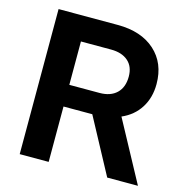

<svg xmlns="http://www.w3.org/2000/svg" viewBox="-106 -819 890 919"><g transform="rotate(15 339.0 -359.5)"><path d="M72.3 0V-718.8H365.2Q482.4 -718.8 550.3 -657.7Q618.2 -596.7 618.2 -493.2Q618.2 -425.8 586.4 -375.5Q554.7 -325.2 496.1 -299.8L658.2 0H505.9L358.4 -274.4H215.8V0ZM215.8 -381.8H365.2Q419.9 -381.8 450.2 -411.1Q480.5 -440.4 480.5 -493.2Q480.5 -543 449.7 -569.8Q418.9 -596.7 365.2 -596.7H215.8Z"/></g></svg>

Font: Min Sans Bold
Style: Regular
Weight: 700
Designer: Jinseong-Kim, NotoSansCJK, Nunito
Foundry: Jinseong-Kim
Version: Version 1.400;Glyphs 3.1.2 (3151)